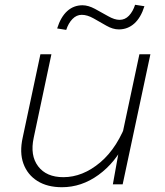

<svg xmlns="http://www.w3.org/2000/svg" viewBox="-20 -771 690 803"><path d="M195 -544 121 -195Q105 -121 139.5 -75.5Q174 -30 245 -30Q326 -30 399.5 -92Q473 -154 515 -274L507 -181Q463 -91 392 -39.5Q321 12 239 12Q178 12 136.5 -14Q95 -40 78 -86.5Q61 -133 75 -196L149 -544ZM609 -544 493 0H452L479 -150L563 -544ZM257 -646 219 -652Q234 -700 261 -724.5Q288 -749 325 -749Q349 -749 377 -734Q405 -719 432 -703.5Q459 -688 480 -688Q503 -688 519.5 -705.5Q536 -723 545 -751L584 -745Q569 -697 541.5 -672.5Q514 -648 477 -648Q452 -648 425 -663.5Q398 -679 371.5 -694Q345 -709 322 -709Q300 -709 283 -691.5Q266 -674 257 -646Z"/></svg>

Font: Azeret Mono Thin Thin
Style: Italic
Weight: 250
Italic angle: -12°
Version: Version 1.002